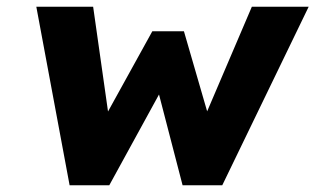

<svg xmlns="http://www.w3.org/2000/svg" viewBox="-20 -551 938 571"><path d="M187 0 88 -531H257L306 -186L285 -190L433 -458H527L605 -189L582 -187L729 -531H898L641 0H523L449 -285L460 -283L305 0Z"/></svg>

Font: Lexend
Style: Bold Italic
Weight: 700
Italic angle: -8.13011°
Designer: Bonnie Shaver-Troup, Thomas Jockin
Foundry: Lexend
Version: Version 1.007